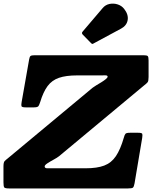

<svg xmlns="http://www.w3.org/2000/svg" viewBox="-72 -1061 864 1081"><path d="M627 -1011Q613 -1029 590.5 -1036.2Q568 -1043.5 544.8 -1038.8Q521.5 -1034 506 -1015.5L394 -884Q385.5 -875.5 393.5 -866.5L439.5 -819.5Q444 -814.5 447.2 -813.8Q450.5 -813 456 -817L610 -900Q641.5 -917 646.8 -948Q652 -979 627 -1011ZM-52.5 -35Q-52.5 -11 -47.8 -5.5Q-43 0 -19.5 0H646.5Q670.5 0 676.2 -4.5Q682 -9 685.5 -28.5L728.5 -284Q731 -301 729 -307.2Q727 -313.5 705.5 -313.5H660Q639.5 -313.5 634.5 -307.8Q629.5 -302 625.5 -287Q606 -219.5 580.5 -181.8Q555 -144 514.8 -128.8Q474.5 -113.5 409.5 -113.5H235Q209.5 -113.5 194.5 -113.5Q179.5 -113.5 179.5 -124Q179.5 -131.5 194.8 -141.5Q210 -151.5 229.5 -162Q249 -172.5 260.5 -181.5L741 -581.5Q753.5 -591 759 -597.8Q764.5 -604.5 764.5 -627.5V-720Q764.5 -740 760 -745Q755.5 -750 736 -750H124Q105.5 -750 100 -745.8Q94.5 -741.5 92 -726L50 -487.5Q47 -471 48.8 -463.8Q50.5 -456.5 72 -456.5H119.5Q140 -456.5 144.8 -464Q149.5 -471.5 154.5 -487Q171.5 -543.5 195.8 -576.2Q220 -609 259.8 -622.8Q299.5 -636.5 362.5 -636.5H493Q506.5 -636.5 520.2 -636.8Q534 -637 534 -629.5Q534 -624 523.8 -615.5Q513.5 -607 498.8 -598Q484 -589 470.2 -580.8Q456.5 -572.5 449.5 -567L-27.5 -170Q-40.5 -160 -46.5 -153.2Q-52.5 -146.5 -52.5 -122.5Z"/></svg>

Font: Besley ExtraBold
Style: Italic
Weight: 800
Italic angle: -13°
Designer: Owen Earl
Foundry: indestructible type*
Version: Version 2.001